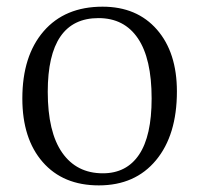

<svg xmlns="http://www.w3.org/2000/svg" viewBox="-20 -541 597 575"><path d="M275.9 14.2Q168.9 14.2 107.9 -55.7Q46.9 -125.5 46.9 -246.1Q46.9 -373.5 110.6 -447.3Q174.3 -521 287.1 -521Q390.1 -521 450 -452.4Q509.8 -383.8 509.8 -267.1Q509.8 -136.7 447.3 -61.3Q384.8 14.2 275.9 14.2ZM288.1 -22Q358.9 -22 396.5 -77.9Q434.1 -133.8 434.1 -246.1Q434.1 -365.2 393.1 -426Q352.1 -486.8 274.9 -486.8Q123 -486.8 123 -266.1Q123 -145.5 166.3 -83.7Q209.5 -22 288.1 -22Z"/></svg>

Font: Literata Light
Style: Regular
Weight: 300
Designer: Latin by Veronika Burian and Jose Scaglione. Greek by Irene Vlachou. Cyrillic by Vera Evstafieva.
Foundry: TypeTogether
Version: Version 3.021